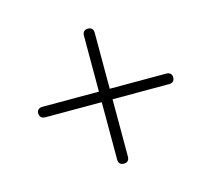

<svg xmlns="http://www.w3.org/2000/svg" viewBox="-79 -628 758 687"><g transform="rotate(-15 300.0 -284.0)"><path d="M300 -34Q290 -34 285 -39.5Q280 -45 280 -55V-267H71Q61 -267 55.5 -272.5Q50 -278 50 -287Q50 -296 55.5 -301Q61 -306 71 -306H280V-513Q280 -523 285 -528.5Q290 -534 300 -534Q310 -534 315 -528.5Q320 -523 320 -513V-306H529Q539 -306 544.5 -301Q550 -296 550 -287Q550 -277 544.5 -272Q539 -267 529 -267H320V-55Q320 -45 315 -39.5Q310 -34 300 -34Z"/></g></svg>

Font: Nunito ExtraLight ExtraLight
Style: Regular
Weight: 250
Version: Version 3.602